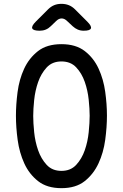

<svg xmlns="http://www.w3.org/2000/svg" viewBox="-20 -970 640 1000"><path d="M300 -80Q348 -80 377 -111.5Q406 -143 421.5 -187.5Q437 -232 442 -281.5Q447 -331 447 -367Q447 -402 442 -450.5Q437 -499 421.5 -543.5Q406 -588 377 -619Q348 -650 300 -650Q252 -650 223 -618.5Q194 -587 178.5 -542.5Q163 -498 158 -449.5Q153 -401 153 -366Q153 -330 158 -281Q163 -232 178.5 -187.5Q194 -143 223 -111.5Q252 -80 300 -80ZM300 10Q225 10 178.5 -26.5Q132 -63 106.5 -119Q81 -175 72 -241Q63 -307 63 -367Q63 -425 71.5 -490.5Q80 -556 105.5 -611.5Q131 -667 177.5 -703.5Q224 -740 300 -740Q375 -740 421.5 -704Q468 -668 493.5 -612.5Q519 -557 528 -492Q537 -427 537 -368Q537 -308 528 -241.5Q519 -175 493 -119Q467 -63 421 -26.5Q375 10 300 10ZM187 -810Q153 -810 148 -822Q143 -834 167 -858L230 -921Q245 -936 262 -943Q279 -950 300 -950Q321 -950 338.5 -943Q356 -936 371 -921L435 -857Q458 -834 453.5 -822Q449 -810 416 -810Q399 -810 385 -816Q371 -822 359 -833L330 -860Q316 -874 301 -874Q286 -874 272 -860L245 -834Q233 -822 218.5 -816Q204 -810 187 -810Z"/></svg>

Font: Maple Mono NL
Style: Regular
Weight: 400
Monospace: yes
Designer: subframe7536
Version: Version 7.000